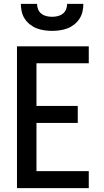

<svg xmlns="http://www.w3.org/2000/svg" viewBox="-20 -975 540 995"><path d="M68 0V-735H440V-647H169V-426H383V-338H169V-88H440V0ZM250 -815Q230 -815 209.5 -818Q189 -821 170.5 -828Q152 -835 135.5 -848Q119 -861 108 -878Q97 -895 92.5 -915Q88 -935 88 -955H172Q172 -940 177.5 -926.5Q183 -913 194.5 -904Q206 -895 220.5 -891.5Q235 -888 250 -888Q265 -888 279.5 -891.5Q294 -895 305.5 -904Q317 -913 322.5 -926.5Q328 -940 328 -955H412Q412 -935 407.5 -915Q403 -895 392 -878Q381 -861 364.5 -848Q348 -835 329.5 -828Q311 -821 290.5 -818Q270 -815 250 -815Z"/></svg>

Font: Iosevka Term Semibold
Style: Regular
Weight: 600
Monospace: yes
Designer: Belleve Invis
Foundry: Belleve Invis
Version: Version 31.4.0